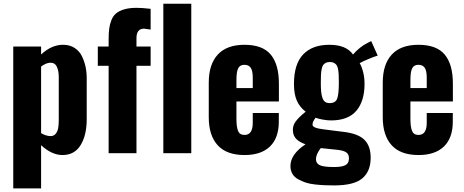

<svg xmlns="http://www.w3.org/2000/svg" viewBox="-20 -830 2512 1040"><path d="M253.9 -92.8Q271 -92.8 281.2 -105Q291.5 -117.2 294.9 -135Q298.3 -152.8 298.3 -178.2V-415Q297.9 -448.7 287.1 -470.2Q276.9 -490.2 254.4 -490.2Q252.9 -490.2 251.5 -490.2Q230.5 -489.7 202.6 -469.7V-108.9Q228 -93.3 253.9 -92.8ZM51.8 190.4V-578.1H202.6V-534.7Q259.3 -587.4 320.8 -587.4Q322.3 -587.4 324.2 -587.4Q358.9 -586.9 384.5 -570.1Q410.2 -553.2 423.6 -525.9Q437 -498.5 443.4 -468.8Q449.7 -439 449.7 -405.8V-184.6Q449.7 -97.7 416.7 -43.9Q383.8 9.8 318.4 9.8Q260.7 9.8 202.6 -43.5V190.4Z M568.4 0V-473.6H509.8V-578.1H568.4V-614.3Q568.4 -648.9 571.3 -673.1Q574.2 -697.3 583.3 -720.5Q592.3 -743.7 608.6 -757.3Q625 -771 652.8 -779.3Q680.7 -787.6 719.7 -787.6Q749 -787.6 795.9 -782.2V-669.9Q761.7 -674.8 760.3 -674.8Q719.2 -674.8 719.2 -623V-578.1H795.9V-473.6H719.2V0Z M864.7 0V-809.6H1016.1V0Z M1260.7 -353H1349.1V-409.7Q1349.1 -446.8 1338.1 -462.9Q1327.1 -479 1303.7 -479Q1280.3 -479 1270.5 -460.7Q1260.7 -442.4 1260.7 -396.5ZM1304.7 9.8Q1207.5 9.8 1159.2 -43.2Q1110.8 -96.2 1110.8 -195.3V-382.3Q1110.8 -481.4 1159.7 -534.4Q1208.5 -587.4 1304.2 -587.4Q1402.3 -587.4 1446.5 -534.4Q1490.7 -481.4 1490.7 -377V-280.3H1260.7V-185.5Q1260.7 -142.6 1269.5 -120.8Q1278.3 -99.1 1304.2 -99.1Q1349.1 -99.1 1349.1 -164.1V-217.8H1490.2V-170.9Q1490.2 -83 1442.4 -36.6Q1394.5 9.8 1304.7 9.8Z M1766.1 -271.5Q1796.9 -271.5 1806.2 -295.4Q1815.4 -319.3 1815.4 -381.8Q1815.4 -408.2 1814.7 -423.8Q1814 -439.5 1811.3 -454.6Q1808.6 -469.7 1803.2 -477.3Q1797.9 -484.9 1788.8 -489.5Q1779.8 -494.1 1766.6 -494.1Q1752.9 -494.1 1743.9 -489.3Q1734.9 -484.4 1729.7 -476.6Q1724.6 -468.8 1721.9 -453.4Q1719.2 -438 1718.5 -422.6Q1717.8 -407.2 1717.8 -381.8Q1717.8 -353 1719.5 -334.7Q1721.2 -316.4 1726.1 -301Q1731 -285.6 1740.7 -278.6Q1750.5 -271.5 1766.1 -271.5ZM1790 74.7Q1830.6 74.7 1849.4 65.4Q1868.2 56.2 1869.6 34.7Q1870.1 30.8 1870.1 27.3Q1870.1 6.8 1857.9 -2.9Q1843.8 -14.6 1806.6 -18.6L1717.3 -27.8Q1691.4 6.3 1691.4 32.2Q1691.4 54.7 1711.9 64.7Q1732.4 74.7 1790 74.7ZM1790.5 174.3Q1761.7 174.3 1739 173.3Q1716.3 172.4 1686.5 169.2Q1656.7 166 1635.3 158.7Q1613.8 151.4 1594 140.4Q1574.2 129.4 1563.7 111.3Q1553.2 93.3 1553.2 69.8Q1553.2 5.4 1634.8 -48.3Q1601.1 -60.5 1585.4 -76.7Q1569.8 -92.8 1567.4 -113.8Q1566.4 -120.6 1566.4 -126.5Q1566.4 -150.4 1580.1 -169.9Q1597.2 -194.3 1635.7 -225.1Q1604.5 -248.5 1588.4 -283.7Q1572.3 -318.8 1572.3 -376Q1572.3 -482.9 1622.1 -535.2Q1671.9 -587.4 1763.7 -587.4Q1855.5 -587.4 1892.1 -534.7Q1927.7 -575.7 1970.2 -597.2L1990.7 -607.4L2025.9 -528.8Q2009.8 -524.4 1976.8 -510.7Q1943.8 -497.1 1928.2 -487.8Q1939 -470.7 1946.8 -440.4Q1954.6 -410.2 1954.6 -376Q1954.6 -282.2 1910.2 -230Q1865.7 -177.7 1772.5 -177.7Q1752.9 -177.7 1727.3 -182.4Q1701.7 -187 1689.5 -192.4Q1672.9 -170.9 1672.9 -156.2Q1672.9 -154.8 1672.9 -153.3Q1674.8 -136.7 1725.6 -130.4Q1734.9 -128.4 1780.3 -123.3Q1825.7 -118.2 1841.3 -115.7Q1919.9 -106.4 1953.9 -72.8Q1987.8 -39.1 1987.8 23.9Q1987.8 98.1 1942.4 136.2Q1897 174.3 1790.5 174.3Z M2203.1 -353H2291.5V-409.7Q2291.5 -446.8 2280.5 -462.9Q2269.5 -479 2246.1 -479Q2222.7 -479 2212.9 -460.7Q2203.1 -442.4 2203.1 -396.5ZM2247.1 9.8Q2149.9 9.8 2101.6 -43.2Q2053.2 -96.2 2053.2 -195.3V-382.3Q2053.2 -481.4 2102.1 -534.4Q2150.9 -587.4 2246.6 -587.4Q2344.7 -587.4 2388.9 -534.4Q2433.1 -481.4 2433.1 -377V-280.3H2203.1V-185.5Q2203.1 -142.6 2211.9 -120.8Q2220.7 -99.1 2246.6 -99.1Q2291.5 -99.1 2291.5 -164.1V-217.8H2432.6V-170.9Q2432.6 -83 2384.8 -36.6Q2336.9 9.8 2247.1 9.8Z"/></svg>

Font: Oswald
Style: DemiBold
Weight: 600
Designer: Vernon Adams
Foundry: Vernon Adams
Version: 3.0; ttfautohint (v0.95) -l 8 -r 50 -G 200 -x 0 -w "G" -W -c